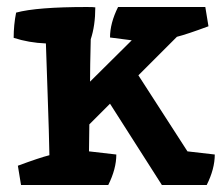

<svg xmlns="http://www.w3.org/2000/svg" viewBox="-20 -528 633 548"><path d="M235 -173 234 -96 312 -87Q312 -46 289 0H40L31 -55Q93 -78 121 -85Q120 -146 116 -257.5Q112 -369 111 -404Q62 -406 19 -420Q19 -457 26 -492Q85 -508 228 -508Q247 -508 252 -507Q252 -455 239 -416Q237 -336 237 -295L356 -413L294 -421Q294 -462 317 -508H566L575 -453Q513 -430 485 -423L375 -313L515 -96L593 -87Q593 -46 570 0H442L294 -232Z"/></svg>

Font: Inika
Style: Bold
Weight: 700
Version: Version 1.001